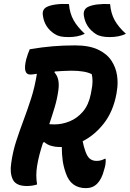

<svg xmlns="http://www.w3.org/2000/svg" viewBox="-20 -955 672 994"><path d="M337 -934Q341 -886 361 -850.5Q381 -815 419 -780Q400 -771 379 -767Q358 -763 336 -763Q310 -763 293.5 -766.5Q277 -770 263 -779Q210 -813 202 -875Q197 -906 222 -919Q240 -928 270 -932Q300 -936 337 -934ZM550 -934Q554 -886 573.5 -850.5Q593 -815 632 -780Q613 -771 592 -767Q571 -763 548 -763Q500 -763 476 -779Q423 -813 414 -875Q410 -906 435 -919Q471 -937 550 -934ZM172 0Q160 4 146.5 6Q133 8 119 8Q63 8 46.5 -25.5Q30 -59 38 -110Q46 -169 63.5 -223Q81 -277 101.5 -331.5Q122 -386 141 -445Q160 -504 171 -573Q159 -571 150.5 -570Q142 -569 137 -569Q96 -569 116 -649Q120 -664 124.5 -676Q129 -688 134 -700Q199 -711 254 -715.5Q309 -720 369 -720Q441 -720 487 -698.5Q533 -677 556.5 -641.5Q580 -606 586 -564.5Q592 -523 585 -484L583 -470Q566 -378 518 -316.5Q470 -255 408 -224Q413 -197 422 -172Q431 -145 445 -133.5Q459 -122 480 -122Q503 -122 522 -133H527Q528 -119 526 -105Q524 -91 519 -76Q507 -28 483 -4Q460 19 425 19Q347 19 321 -58Q309 -91 304.5 -124Q300 -157 300 -194Q292 -194 285 -194Q266 -194 245 -200Q224 -206 210 -219L203 -217Q193 -187 185 -157Q177 -127 172 -96Q164 -46 172 0ZM282 -487Q276 -443 263 -399.5Q250 -356 235 -312Q246 -311 262 -311Q302 -311 341 -327Q380 -343 409.5 -377.5Q439 -412 450 -468L453 -484Q459 -512 459 -533.5Q459 -555 455 -571Q420 -589 349 -589Q327 -589 305.5 -587.5Q284 -586 264 -585L262 -580Q291 -549 282 -487Z"/></svg>

Font: Recursive Mn Csl St
Style: Bold Italic
Weight: 700
Italic angle: -15°
Monospace: yes
Version: Version 1.079;hotconv 1.0.112;makeotfexe 2.5.65598; ttfautoh